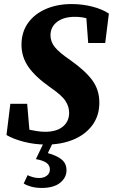

<svg xmlns="http://www.w3.org/2000/svg" viewBox="-20 -695 557 947"><path d="M12 -29 31 -183H114L125 -55Q145 -51 164.5 -48Q184 -45 203 -45Q259 -45 290 -70.5Q321 -96 321 -139Q321 -169 303 -197Q285 -225 228 -264Q153 -317 119.5 -366Q86 -415 86 -474Q86 -537 118.5 -582Q151 -627 207 -651Q263 -675 333 -675Q386 -675 435 -662.5Q484 -650 517 -628L499 -483H415L406 -605Q381 -612 349 -612Q294 -612 261.5 -587Q229 -562 229 -521Q229 -489 250.5 -462.5Q272 -436 326 -399Q400 -347 435 -299.5Q470 -252 470 -189Q470 -124 435.5 -77.5Q401 -31 342 -6.5Q283 18 208 18Q151 18 98.5 4.5Q46 -9 12 -29ZM157 90 200 0H245L216 60Q262 73 285 92.5Q308 112 308 145Q308 181 276.5 206.5Q245 232 186 232Q157 232 133.5 225.5Q110 219 97 210L116 169Q129 175 143 179Q157 183 173 183Q196 183 211 171.5Q226 160 226 141Q226 119 207.5 107Q189 95 157 90Z"/></svg>

Font: Source Serif 4 SmText
Style: Bold Italic
Weight: 700
Italic angle: -12°
Designer: Frank Grießhammer
Foundry: Adobe
Version: Version 4.005;hotconv 1.1.0;makeotfexe 2.6.0